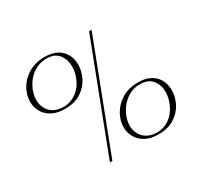

<svg xmlns="http://www.w3.org/2000/svg" viewBox="-152 -925 1200 1142"><g transform="rotate(-30 448.5 -354.0)"><path d="M633 15Q579 15 543.5 -4.5Q508 -24 490 -56Q472 -88 472 -125Q472 -170 496.5 -213.5Q521 -257 567.5 -285.5Q614 -314 680 -314Q719 -314 747 -303Q775 -292 794 -272.5Q813 -253 822 -227.5Q831 -202 831 -174Q831 -129 809 -85.5Q787 -42 743 -13.5Q699 15 633 15ZM630 1Q662 1 688 -10.5Q714 -22 733.5 -41Q753 -60 766.5 -84Q780 -108 787 -134Q794 -160 794 -184Q794 -230 767 -264.5Q740 -299 682 -299Q650 -299 623.5 -287.5Q597 -276 575.5 -257Q554 -238 539 -214Q524 -190 516 -164.5Q508 -139 508 -114Q508 -84 522 -57.5Q536 -31 563.5 -15Q591 1 630 1ZM227 -394Q174 -394 138 -413.5Q102 -433 84 -465Q66 -497 66 -534Q66 -579 90.5 -622.5Q115 -666 162 -694.5Q209 -723 274 -723Q313 -723 341.5 -712Q370 -701 388.5 -681.5Q407 -662 416 -637Q425 -612 425 -584Q425 -539 403 -495.5Q381 -452 337.5 -423Q294 -394 227 -394ZM225 -409Q256 -409 282.5 -420.5Q309 -432 328.5 -450.5Q348 -469 361.5 -493.5Q375 -518 381.5 -543.5Q388 -569 388 -593Q388 -640 361.5 -674.5Q335 -709 277 -709Q245 -709 218 -697.5Q191 -686 169.5 -667Q148 -648 133 -623.5Q118 -599 110.5 -573.5Q103 -548 103 -524Q103 -494 117 -467Q131 -440 158 -424.5Q185 -409 225 -409ZM297 15 580 -723H597L314 15Z"/></g></svg>

Font: Kalnia SemiExpanded ExtraLight
Style: Regular
Weight: 250
Width: 6
Designer: Frida Medrano
Foundry: Frida Medrano
Version: Version 1.105